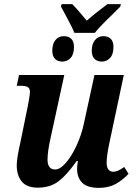

<svg xmlns="http://www.w3.org/2000/svg" viewBox="-20 -899 656 929"><path d="M353 -82Q353 -98 357 -120H351Q304 -53 263.5 -22Q223 9 163 9Q109 9 85 -21Q61 -51 61 -99Q61 -133 79 -212L115 -388L119 -410Q125 -446 125 -453Q125 -471 114.5 -477.5Q104 -484 78 -484H61L72 -536H291L226 -237Q210 -167 210 -127Q210 -79 247 -79Q271 -79 299 -111.5Q327 -144 350.5 -195Q374 -246 385 -297L437 -536H579L509 -206Q496 -145 496 -111Q496 -90 504.5 -79Q513 -68 527 -68Q540 -68 552 -73.5Q564 -79 581 -91L602 -58Q574 -28 540 -9Q506 10 459 10Q402 10 377.5 -15Q353 -40 353 -82ZM294 -832 275 -867 278 -879H330L354 -853Q389 -813 400 -799Q439 -834 500 -879H565L562 -867L522 -827Q460 -768 439 -740H340Q331 -764 294 -832ZM233 -654Q233 -686 248 -705Q263 -724 289 -724Q312 -724 325 -711Q338 -698 338 -672Q338 -636 321.5 -618.5Q305 -601 282 -601Q259 -601 246 -614.5Q233 -628 233 -654ZM424 -654Q424 -686 439.5 -705Q455 -724 480 -724Q503 -724 516 -711Q529 -698 529 -672Q529 -636 512.5 -618.5Q496 -601 473 -601Q450 -601 437 -614.5Q424 -628 424 -654Z"/></svg>

Font: Noto Serif Narrow
Style: Bold Italic
Weight: 700
Width: 4
Italic angle: -12°
Designer: Monotype Design Team
Foundry: Monotype Imaging Inc.
Version: Version 1.001